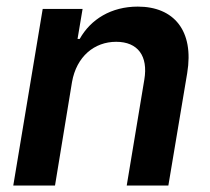

<svg xmlns="http://www.w3.org/2000/svg" viewBox="-20 -573 650 593"><path d="M202.4 -319.6C216.3 -398.4 271.3 -443.9 338.8 -443.9C405.9 -443.9 437.9 -399.9 425.8 -327.4L371.4 0H500L558.2 -347.3C579.9 -478.3 517 -552.6 405.5 -552.6C323.9 -552.6 260.3 -513.8 226.2 -452.8H219.5L235.1 -545.5H111.9L21 0H149.9Z"/></svg>

Font: Margiela Sans Semi Bold
Style: Italic
Weight: 600
Italic angle: -9.39999°
Designer: Stefan Endress, Andreas Faust
Version: Version 1.100;FEAKit 1.0